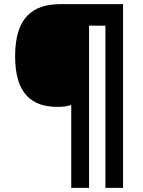

<svg xmlns="http://www.w3.org/2000/svg" viewBox="-20 -780 689 927"><path d="M574 127V-760H273C142 -760 53 -700 53 -509C53 -326 134 -264 258 -264C286 -264 304 -267 324 -273V127H410V-656H489V127Z"/></svg>

Font: Noto Sans Bengali UI ExtraBold
Style: Regular
Weight: 800
Designer: Jelle Bosma - Monotype Design Team
Foundry: Monotype Imaging Inc.
Version: Version 2.003